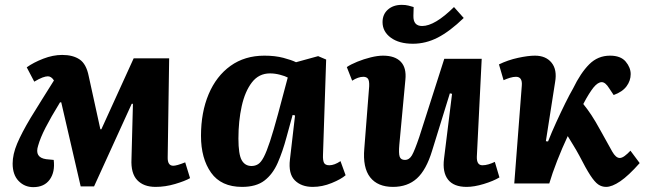

<svg xmlns="http://www.w3.org/2000/svg" viewBox="-20 -755 2662 790"><path d="M367 12H312L232 -334H227Q189 -272 167.5 -230Q146 -188 137 -156Q121 -107 170 -100L201 -97Q207 -47 184.5 -16Q162 15 117 15Q81 15 56.5 -10.5Q32 -36 32 -82Q32 -120 50.5 -164Q69 -208 106 -270Q128 -305 151.5 -343.5Q175 -382 202 -424Q191 -441 177 -441Q168 -441 154.5 -436Q141 -431 121 -419L90 -478Q118 -498 158 -513.5Q198 -529 236 -529Q280 -529 307.5 -510.5Q335 -492 345 -442L393 -223H397L530 -515H676L670 -108Q669 -73 693 -73Q707 -73 742 -87L762 -22Q741 -10 700.5 2Q660 14 620 14Q571 14 544.5 -14Q518 -42 521 -101L527 -328H522Z M1309 -118Q1308 -96 1313 -85.5Q1318 -75 1335 -75Q1356 -75 1381 -92L1402 -34Q1384 -18 1345 -2Q1306 14 1267 14Q1220 14 1193 -13Q1166 -40 1173 -99L1194 -280L1184 -282L1159 -191Q1143 -131 1122.5 -84.5Q1102 -38 1068 -12Q1034 14 976 14Q890 14 848.5 -44.5Q807 -103 807 -196Q807 -293 838.5 -367.5Q870 -442 928.5 -484Q987 -526 1068 -526Q1112 -526 1146 -517Q1180 -508 1198 -499L1289 -524L1322 -510ZM1015 -72Q1030 -72 1042 -79.5Q1054 -87 1065.5 -109Q1077 -131 1091 -173.5Q1105 -216 1124 -286L1164 -436Q1153 -442 1132 -447.5Q1111 -453 1091 -453Q1045 -453 1016.5 -416Q988 -379 974.5 -318Q961 -257 961 -185Q961 -120 974.5 -96Q988 -72 1015 -72Z M1407 -479Q1423 -490 1450 -501Q1477 -512 1505.5 -519Q1534 -526 1556 -526Q1605 -526 1629 -501Q1653 -476 1648 -427L1623 -159Q1620 -124 1624.5 -110.5Q1629 -97 1646 -97Q1664 -97 1675 -116Q1686 -135 1705 -191L1808 -513H1962L1942 -110Q1941 -75 1965 -75Q1977 -75 1990.5 -79Q2004 -83 2016 -89L2035 -25Q2010 -10 1970.5 2Q1931 14 1900 14Q1847 14 1823.5 -16Q1800 -46 1807 -102L1840 -369L1831 -371L1758 -135Q1734 -56 1695.5 -21Q1657 14 1597 14Q1534 14 1503 -25.5Q1472 -65 1479 -144L1499 -400Q1500 -423 1494 -431Q1488 -439 1475 -439Q1454 -439 1429 -423ZM1679 -575Q1622 -575 1588 -600Q1554 -625 1554 -664Q1554 -696 1576 -715.5Q1598 -735 1633 -735Q1649 -735 1660.5 -732Q1672 -729 1682 -726L1681 -690Q1680 -648 1717 -648Q1769 -648 1848 -726L1888 -681Q1831 -626 1781.5 -600.5Q1732 -575 1679 -575Z M2226 -174 2235 -173Q2250 -211 2269 -252.5Q2288 -294 2306 -330.5Q2324 -367 2338 -391Q2369 -455 2404.5 -490.5Q2440 -526 2490 -526Q2534 -526 2554.5 -501.5Q2575 -477 2575 -450Q2575 -423 2558 -400Q2541 -377 2505 -364L2487 -391Q2471 -417 2456 -417Q2440 -417 2422 -395Q2414 -385 2403.5 -368.5Q2393 -352 2380 -327Q2397 -306 2413 -282Q2429 -258 2452 -216Q2484 -158 2499 -131.5Q2514 -105 2530 -105Q2539 -105 2550.5 -113.5Q2562 -122 2574 -135L2612 -84Q2566 -32 2532 -9Q2498 14 2474 14Q2456 14 2441.5 4Q2427 -6 2409 -33.5Q2391 -61 2364 -114Q2351 -138 2339.5 -156.5Q2328 -175 2316 -195Q2293 -146 2272.5 -93.5Q2252 -41 2240 0H2096L2127 -403Q2130 -439 2103 -439Q2092 -439 2078.5 -435Q2065 -431 2052 -425L2033 -490Q2070 -508 2111.5 -517Q2153 -526 2181 -526Q2226 -526 2249.5 -497Q2273 -468 2264 -417Z"/></svg>

Font: Literata 12pt
Style: Bold Italic
Weight: 700
Italic angle: -2°
Designer: Latin by Veronika Burian and Jose Scaglione. Greek by Irene Vlachou. Cyrillic by Vera Evstafieva
Foundry: TypeTogether
Version: Version 3.002